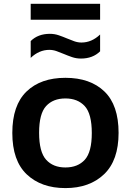

<svg xmlns="http://www.w3.org/2000/svg" viewBox="-20 -952 670 982"><path d="M314.5 10Q191 10 117 -60Q43 -130 43 -272Q43 -413.5 115.5 -483.8Q188 -554 314.5 -554Q441.5 -554 514 -484.2Q586.5 -414.5 586.5 -272.5Q586.5 -131.5 512.2 -60.8Q438 10 314.5 10ZM314.5 -95.5Q378 -95.5 413.8 -135Q449.5 -174.5 449.5 -271.5Q449.5 -370 413.5 -409.2Q377.5 -448.5 314.5 -448.5Q251.5 -448.5 215.8 -409.5Q180 -370.5 180 -273Q180 -175 215.8 -135.2Q251.5 -95.5 314.5 -95.5ZM394 -652.5Q370 -652.5 348.2 -660Q326.5 -667.5 306.5 -676Q287.5 -684 269.2 -690.5Q251 -697 232.5 -697Q180 -697 137 -656V-742Q174.5 -779 235 -779Q259 -779 280.8 -771.5Q302.5 -764 322.5 -755.5Q341.5 -747.5 359.8 -741Q378 -734.5 396.5 -734.5Q449 -734.5 492 -775.5V-689.5Q454.5 -652.5 394 -652.5ZM137 -851V-932.5H492V-851Z"/></svg>

Font: Encode Sans SemiExpanded SemiExpanded SemiBold
Style: Regular
Weight: 600
Width: 6
Designer: Multiple Designers
Foundry: Impallari Type
Version: Version 3.000; ttfautohint (v1.8.3) -l 8 -r 50 -G 200 -x 14 